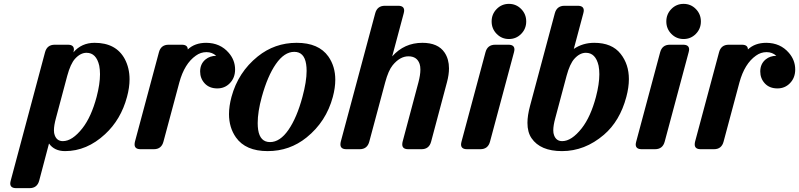

<svg xmlns="http://www.w3.org/2000/svg" viewBox="-20 -767 4108 987"><path d="M314.5 9.8Q259.3 9.8 231.9 -29.3L181.6 161.1Q171.4 200.2 131.8 200.2H63.5Q32.7 200.2 32.7 176.3Q32.7 170.4 35.2 161.1L211.4 -498Q221.7 -537.1 261.2 -537.1H329.1Q359.9 -537.1 359.9 -512.7Q359.9 -507.3 357.4 -498Q399.4 -546.9 466.3 -546.9Q576.7 -546.9 621.6 -463.4Q646 -417 646 -359.4Q646 -316.9 632.8 -268.6Q601.6 -152.3 520 -77.1Q426.3 9.8 314.5 9.8ZM424.8 -495.6Q393.6 -495.6 365.7 -464.8Q342.3 -439 325.7 -377.4L267.6 -159.7Q257.3 -122.1 257.3 -97.2Q257.3 -82 261.2 -72.3Q272 -41.5 303.2 -41.5Q351.6 -41.5 403.8 -107.9Q449.2 -166 476.6 -268.6Q494.1 -335.4 494.1 -385.3Q494.1 -409.2 490.2 -429.2Q475.1 -495.6 424.8 -495.6Z M702.6 0Q671.9 0 671.9 -24.4Q671.9 -31.7 673.8 -39.1L796.9 -498Q807.1 -537.1 846.7 -537.1H914.6Q945.3 -537.1 945.3 -512.7Q981.4 -546.9 1040 -546.9Q1112.3 -546.4 1156.2 -495.1Q1188.5 -457.5 1188.5 -409.7Q1188.5 -366.7 1161.1 -338.9Q1135.3 -312.5 1097.2 -312.5Q1056.2 -312.5 1032.2 -338.4Q1008.8 -363.8 1008.8 -399.4Q1008.8 -439 1037.1 -461.9Q1059.6 -480 1091.3 -480Q1070.8 -499 1041.3 -499Q1011.7 -499 986.8 -481Q928.2 -439.9 901.9 -343.3L820.3 -39.1Q810.1 0 771 0Z M1534.7 -268.6Q1556.2 -347.7 1556.2 -402.8Q1556.2 -421.9 1553.7 -437.5Q1543.9 -500.5 1492.7 -500.5Q1441.4 -500.5 1397.9 -437.5Q1355.5 -376.5 1325.7 -268.6Q1304.7 -192.4 1304.7 -134.3Q1304.7 -115.2 1307.1 -99.6Q1316.9 -36.6 1368.2 -36.6Q1419.4 -36.6 1462.9 -99.6Q1506.3 -162.6 1534.7 -268.6ZM1192.9 -60.5Q1157.2 -111.3 1157.2 -180.2Q1157.2 -221.2 1169.9 -268.6Q1204.1 -395.5 1304.7 -476.6Q1392.1 -546.9 1505.1 -546.9Q1618.2 -546.9 1668 -476.6Q1703.6 -425.8 1703.6 -356.9Q1703.6 -315.9 1690.9 -268.6Q1656.7 -141.6 1556.2 -60.5Q1469.2 9.8 1356 9.8Q1242.7 9.8 1192.9 -60.5Z M1760.7 0Q1730 0 1730 -24.4Q1730 -31.7 1731.9 -39.1L1908.7 -698.2Q1918.9 -737.3 1958.5 -737.3H2026.9Q2057.6 -737.3 2057.6 -712.9Q2057.6 -707.5 2055.2 -698.2L1996.1 -477.1Q2058.1 -546.9 2151.4 -546.9Q2231.9 -546.9 2265.6 -496.6Q2288.1 -462.9 2288.1 -415.5Q2288.1 -383.3 2277.8 -344.7L2196.3 -39.1Q2186 0 2147 0H2078.6Q2047.9 0 2047.9 -24.4Q2047.9 -31.7 2049.8 -39.1L2130.9 -343.3Q2141.1 -381.8 2141.1 -409.2Q2141.1 -426.3 2137.2 -438Q2124 -477.5 2079.6 -477.5Q2036.1 -477.5 1998.5 -431.6Q1976.6 -404.8 1960 -343.3L1878.4 -39.1Q1868.2 0 1829.1 0Z M2659.2 -592.8Q2633.3 -566.4 2596.2 -566.4Q2559.1 -566.4 2533.2 -592.8Q2507.3 -619.1 2507.3 -656.7Q2507.3 -694.3 2533.2 -720.7Q2559.1 -747.1 2596.2 -747.1Q2633.3 -747.1 2659.2 -720.7Q2685.1 -694.3 2685.1 -656.7Q2685.1 -619.1 2659.2 -592.8ZM2380.9 0Q2350.1 0 2350.1 -24.4Q2350.1 -29.8 2352.5 -39.1L2475.6 -498Q2485.8 -537.1 2525.4 -537.1H2593.8Q2624.5 -537.1 2624.5 -512.7Q2624.5 -507.3 2622.1 -498L2499 -39.1Q2488.8 0 2449.2 0Z M2869.1 9.8Q2757.8 9.8 2712.4 -56.6Q2691.4 -87.4 2691.4 -135.3Q2691.4 -172.9 2704.6 -222.2L2832 -698.2Q2842.3 -737.3 2881.8 -737.3H2950.2Q2981 -737.3 2981 -712.9Q2981 -707.5 2978.5 -698.2L2929.7 -515.6Q2976.1 -546.9 3034.7 -546.9Q3126 -546.9 3170.4 -490.2Q3212.9 -436.5 3212.9 -360.4Q3212.9 -317.9 3199.7 -268.6Q3166.5 -144.5 3084.5 -74.2Q2986.3 9.8 2869.1 9.8ZM2991.7 -495.6Q2960.4 -495.6 2932.6 -464.8Q2909.2 -439 2892.6 -377.4L2834.5 -159.7Q2824.2 -122.1 2824.2 -97.2Q2824.2 -82 2828.1 -72.3Q2838.9 -41.5 2870.1 -41.5Q2918.5 -41.5 2970.7 -107.9Q3016.1 -166 3043.5 -268.6Q3061 -335.4 3061 -385.3Q3061 -409.2 3057.1 -429.2Q3042 -495.6 2991.7 -495.6Z M3557.1 -592.8Q3531.2 -566.4 3494.1 -566.4Q3457 -566.4 3431.2 -592.8Q3405.3 -619.1 3405.3 -656.7Q3405.3 -694.3 3431.2 -720.7Q3457 -747.1 3494.1 -747.1Q3531.2 -747.1 3557.1 -720.7Q3583 -694.3 3583 -656.7Q3583 -619.1 3557.1 -592.8ZM3278.8 0Q3248 0 3248 -24.4Q3248 -29.8 3250.5 -39.1L3373.5 -498Q3383.8 -537.1 3423.3 -537.1H3491.7Q3522.5 -537.1 3522.5 -512.7Q3522.5 -507.3 3520 -498L3397 -39.1Q3386.7 0 3347.2 0Z M3582 0Q3551.3 0 3551.3 -24.4Q3551.3 -31.7 3553.2 -39.1L3676.3 -498Q3686.5 -537.1 3726.1 -537.1H3793.9Q3824.7 -537.1 3824.7 -512.7Q3860.8 -546.9 3919.4 -546.9Q3991.7 -546.4 4035.6 -495.1Q4067.9 -457.5 4067.9 -409.7Q4067.9 -366.7 4040.5 -338.9Q4014.6 -312.5 3976.6 -312.5Q3935.5 -312.5 3911.6 -338.4Q3888.2 -363.8 3888.2 -399.4Q3888.2 -439 3916.5 -461.9Q3939 -480 3970.7 -480Q3950.2 -499 3920.7 -499Q3891.1 -499 3866.2 -481Q3807.6 -439.9 3781.2 -343.3L3699.7 -39.1Q3689.5 0 3650.4 0Z"/></svg>

Font: Cursive Sans
Style: Bold
Weight: 700
Italic angle: -15°
Designer: Wojciech Kalinowski "wmk69" (wmk69@o2.pl)
Foundry: Wojciech Kalinowski "wmk69" (wmk69@o2.pl)
Version: Wersja 3.1.0; 2022-02-18